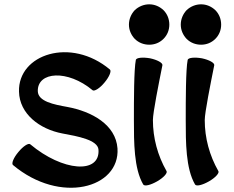

<svg xmlns="http://www.w3.org/2000/svg" viewBox="-20 -823 1084 889"><path d="M40 -59C259 125 536 48 524 -136C516 -246 405 -307 291 -328C230 -339 156 -353 155 -401C153 -492 293 -502 409 -405C417 -399 442 -414 464 -441C486 -467 497 -494 489 -501C308 -653 63 -572 68 -399C70 -296 163 -225 269 -205C340 -192 433 -175 436 -130C444 -16 270 -29 120 -155C112 -162 87 -146 65 -119C43 -93 32 -66 40 -59Z M764 -709C764 -734 755 -758 737 -776C719 -793 696 -803 671 -803C646 -803 622 -793 604 -776C587 -758 577 -734 577 -709C577 -684 587 -661 604 -643C622 -625 646 -616 671 -616C696 -616 719 -625 737 -643C755 -661 764 -684 764 -709ZM609 -546C600 -500 600 -360 600 -267C600 -164 600 -43 643 31C649 41 677 34 707 17C737 0 757 -22 751 -31C710 -103 688 -184 688 -267C688 -302 715 -436 732 -521C734 -532 708 -546 675 -553C641 -559 612 -556 609 -546Z M1004 -709C1004 -734 995 -758 977 -776C959 -793 936 -803 911 -803C886 -803 862 -793 844 -776C827 -758 817 -734 817 -709C817 -684 827 -661 844 -643C862 -625 886 -616 911 -616C936 -616 959 -625 977 -643C995 -661 1004 -684 1004 -709ZM849 -546C840 -500 840 -360 840 -267C840 -164 840 -43 883 31C889 41 917 34 947 17C977 0 997 -22 991 -31C950 -103 928 -184 928 -267C928 -302 955 -436 972 -521C974 -532 948 -546 915 -553C881 -559 852 -556 849 -546Z"/></svg>

Font: Nupuram
Style: Bold
Weight: 700
Designer: Santhosh Thottingal (santhosh.thottingal@gmail.com)
Foundry: SMC
Version: Version 1.000